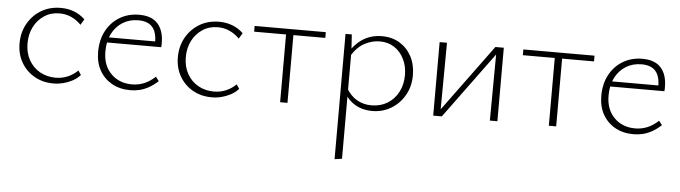

<svg xmlns="http://www.w3.org/2000/svg" viewBox="-45 -597 3781 1067"><g transform="rotate(5 1845.0 -63.5)"><path d="M252 6Q192 6 145.5 -20.5Q99 -47 72 -93.5Q45 -140 45 -200Q45 -262 73 -311Q101 -360 148.5 -388Q196 -416 257 -416Q298 -416 332 -402.5Q366 -389 392 -364L373 -332Q349 -357 318.5 -371Q288 -385 252 -385Q204 -385 167 -360.5Q130 -336 109.5 -295.5Q89 -255 89 -204Q89 -151 111.5 -111Q134 -71 173 -49Q212 -27 261 -27Q297 -27 328.5 -40.5Q360 -54 384 -78L400 -54Q381 -33 356 -20Q331 -7 305 -0.5Q279 6 252 6Z M680 6Q622 6 578 -18.5Q534 -43 509 -87Q484 -131 484 -191Q484 -259 511.5 -309.5Q539 -360 586.5 -388Q634 -416 694 -416Q764 -416 798 -377.5Q832 -339 832 -271Q832 -265 832 -259Q832 -253 831 -247H795V-271Q795 -329 769.5 -357Q744 -385 692 -385Q643 -385 605 -361.5Q567 -338 545.5 -296Q524 -254 524 -196Q524 -119 569.5 -73Q615 -27 687 -27Q722 -27 754 -40Q786 -53 816 -81L834 -58Q808 -34 782.5 -20Q757 -6 732 0Q707 6 680 6ZM513 -247 519 -276H824V-247Z M1135 6Q1075 6 1028.5 -20.5Q982 -47 955 -93.5Q928 -140 928 -200Q928 -262 956 -311Q984 -360 1031.5 -388Q1079 -416 1140 -416Q1181 -416 1215 -402.5Q1249 -389 1275 -364L1256 -332Q1232 -357 1201.5 -371Q1171 -385 1135 -385Q1087 -385 1050 -360.5Q1013 -336 992.5 -295.5Q972 -255 972 -204Q972 -151 994.5 -111Q1017 -71 1056 -49Q1095 -27 1144 -27Q1180 -27 1211.5 -40.5Q1243 -54 1267 -78L1283 -54Q1264 -33 1239 -20Q1214 -7 1188 -0.5Q1162 6 1135 6Z M1516 0V-410H1557V0ZM1338 -378V-410H1735V-378Z M2028 4Q1975 4 1933 -21Q1891 -46 1867 -95L1881 -111Q1904 -70 1940.5 -48.5Q1977 -27 2022 -27Q2073 -27 2111.5 -50.5Q2150 -74 2172 -115.5Q2194 -157 2194 -210Q2194 -260 2174.5 -299.5Q2155 -339 2120.5 -362Q2086 -385 2039 -385Q1996 -385 1955 -363.5Q1914 -342 1882 -291L1865 -301Q1898 -358 1944 -386.5Q1990 -415 2048 -415Q2106 -415 2148.5 -388.5Q2191 -362 2214.5 -317Q2238 -272 2238 -213Q2238 -151 2210 -102Q2182 -53 2135 -24.5Q2088 4 2028 4ZM1845 289V-410H1880L1886 -317V283Z M2686 0 2689 -410H2728V0ZM2370 0V-410H2411L2408 0ZM2394 0V-19L2681 -410H2705V-391L2418 0Z M3015 0V-410H3056V0ZM2837 -378V-410H3234V-378Z M3487 6Q3429 6 3385 -18.5Q3341 -43 3316 -87Q3291 -131 3291 -191Q3291 -259 3318.5 -309.5Q3346 -360 3393.5 -388Q3441 -416 3501 -416Q3571 -416 3605 -377.5Q3639 -339 3639 -271Q3639 -265 3639 -259Q3639 -253 3638 -247H3602V-271Q3602 -329 3576.5 -357Q3551 -385 3499 -385Q3450 -385 3412 -361.5Q3374 -338 3352.5 -296Q3331 -254 3331 -196Q3331 -119 3376.5 -73Q3422 -27 3494 -27Q3529 -27 3561 -40Q3593 -53 3623 -81L3641 -58Q3615 -34 3589.5 -20Q3564 -6 3539 0Q3514 6 3487 6ZM3320 -247 3326 -276H3631V-247Z"/></g></svg>

Font: Ysabeau Office ExtraLight
Style: Regular
Weight: 250
Designer: Christian Thalmann (Catharsis Fonts)
Version: Version 2.001;gftools[0.9.30]; featfreeze: tnum,lnum,ss02